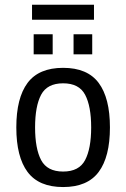

<svg xmlns="http://www.w3.org/2000/svg" viewBox="-20 -773 525 799"><path d="M242.7 5.4Q141.6 5.4 94.7 -57.4Q47.9 -120.1 47.9 -242.7Q47.9 -365.2 94.7 -428Q141.6 -490.7 242.7 -490.7Q343.8 -490.7 390.6 -428Q437.5 -365.2 437.5 -242.7Q437.5 -120.1 390.6 -57.4Q343.8 5.4 242.7 5.4ZM242.7 -59.1Q309.1 -59.1 334.2 -106.9Q359.4 -154.8 359.4 -242.7Q359.4 -331.1 334.2 -378.7Q309.1 -426.3 242.7 -426.3Q176.3 -426.3 151.1 -378.7Q126 -331.1 126 -242.7Q126 -154.8 151.1 -106.9Q176.3 -59.1 242.7 -59.1ZM120.1 -546.9V-630.4H199.2V-546.9ZM286.1 -546.9V-630.4H363.8V-546.9ZM113.3 -690.9V-753.4H371.1V-690.9Z"/></svg>

Font: Anaheim Medium
Style: Regular
Weight: 500
Version: Version 2.001